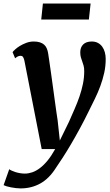

<svg xmlns="http://www.w3.org/2000/svg" viewBox="-68 -799 614 1069"><path d="M-16.6 143.1Q-11.7 147 -2.9 151.1Q5.9 155.3 17.3 158.9Q28.8 162.6 42.5 165Q56.2 167.5 70.8 167.5Q90.3 167.5 111.3 160.4Q132.3 153.3 153.8 137.2Q175.3 121.1 196.8 95Q218.3 68.8 239.3 30.8H164.1L67.9 -460.9Q64.5 -476.1 59.8 -482.2Q55.2 -488.3 47.4 -488.3Q41.5 -488.3 34.4 -486.1Q27.3 -483.9 16.1 -474.6L2 -508.8Q5.4 -513.7 15.9 -523.4Q26.4 -533.2 42.2 -543Q58.1 -552.7 78.1 -560.3Q98.1 -567.9 120.1 -567.9Q140.1 -567.9 154.3 -563.2Q168.5 -558.6 178 -550Q187.5 -541.5 192.6 -529.1Q197.8 -516.6 200.2 -501Q203.1 -482.9 207.3 -453.4Q211.4 -423.8 216.6 -388.4Q221.7 -353 226.8 -314.7Q231.9 -276.4 236.8 -241.2Q241.7 -206.1 245.8 -176.5Q250 -147 252.9 -128.9L265.1 -16.6L315.9 -120.6Q332 -157.2 347.4 -192.4Q362.8 -227.5 374.8 -262.5Q386.7 -297.4 393.8 -332Q400.9 -366.7 400.9 -402.8Q400.9 -420.9 397.5 -433.3Q394 -445.8 389.9 -456.8Q385.7 -467.8 382.3 -479.5Q378.9 -491.2 378.9 -507.8Q378.9 -535.6 395.5 -551.8Q412.1 -567.9 442.9 -567.9Q462.4 -567.9 477.1 -560.1Q491.7 -552.2 501.2 -539.1Q510.7 -525.9 515.6 -508.3Q520.5 -490.7 520.5 -470.7Q520.5 -430.2 512.2 -393.1Q503.9 -356 490.7 -320.1Q477.5 -284.2 460.4 -249.3Q443.4 -214.4 425.8 -179.2Q402.3 -130.9 376.7 -83.7Q351.1 -36.6 326.7 4.9Q302.2 46.4 280.3 80.1Q258.3 113.8 243.2 135.7Q206.1 194.8 156.7 222.4Q107.4 250 46.4 250Q34.7 250 20.5 248.3Q6.3 246.6 -6.8 244.1Q-20 241.7 -31 238.3Q-42 234.9 -47.9 231.9L-16.6 143.1ZM170.9 -779.3H436.5L426.8 -690.4H161.6Z"/></svg>

Font: Merriweather Bold
Style: Italic
Weight: 700
Italic angle: -7°
Designer: Eben Sorkin ( eben@eyebytes.com )
Foundry: Eben Sorkin ( eben@eyebytes.com )
Version: Version 1.5; ttfautohint (v0.97) -l 13 -r 13 -G 200 -x 24 -f